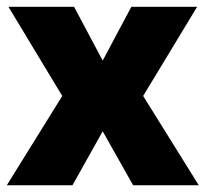

<svg xmlns="http://www.w3.org/2000/svg" viewBox="-30 -550 610 570"><path d="M-9.8 0 154.8 -265.1 -4.9 -529.8H189.9L274.9 -370.1L359.9 -529.8H555.2L395 -265.1L560.1 0H365.2L274.9 -160.2L185.1 0Z"/></svg>

Font: Russo One
Style: Regular
Weight: 400
Designer: Jovanny lemonad
Foundry: Jovanny Lemonad
Version: Version 1.000